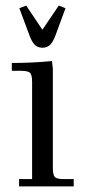

<svg xmlns="http://www.w3.org/2000/svg" viewBox="-20 -663 301 683"><path d="M22 -411.1V-439Q94.7 -439 165 -445.8L168 -418V-65.9Q168 -41 175 -33.4Q182.1 -25.9 207 -25.9H242.2V0H47.9V-25.9H94.2V-371.1Q94.2 -396 87.2 -403.6Q80.1 -411.1 55.2 -411.1ZM48.8 -633.8 73.2 -643.1 130.9 -557.1 189 -643.1 212.9 -633.8 179.2 -542Q169.4 -514.6 158.7 -503.9Q147.9 -493.2 130.9 -493.2Q113.8 -493.2 103.3 -503.9Q92.8 -514.6 83 -542Z"/></svg>

Font: Dihjauti S
Style: Regular
Weight: 400
Designer: T. Christopher White
Version: Version 3.0.0